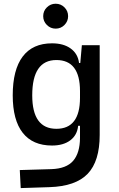

<svg xmlns="http://www.w3.org/2000/svg" viewBox="-20 -755 626 1009"><path d="M88.9 233.4 84 138.7 250 133.8Q328.6 131.3 364.3 90.3Q399.9 49.3 400.4 -30.3V-93.8H390.6Q385.7 -44.9 349.4 -17.6Q313 9.8 253.4 9.8Q151.9 9.8 99.4 -57.1Q46.9 -124 46.9 -253.9Q46.9 -388.7 99.4 -458Q151.9 -527.3 253.4 -527.3Q314 -527.3 351.6 -500Q389.2 -472.7 395.5 -423.8H401.9L410.2 -517.6H503.9V-45.9Q503.9 92.3 440.9 158.2Q377.9 224.1 240.2 228.5ZM400.4 -276.4Q400.4 -439.5 276.4 -439.5Q149.4 -439.5 149.4 -253.9Q149.4 -78.1 276.4 -78.1Q400.4 -78.1 400.4 -241.2ZM272.5 -604.5Q245.6 -604.5 226.3 -623.8Q207 -643.1 207 -669.9Q207 -697.3 226.3 -716.3Q245.6 -735.4 272.5 -735.4Q299.8 -735.4 318.8 -716.3Q337.9 -697.3 337.9 -669.9Q337.9 -643.1 318.8 -623.8Q299.8 -604.5 272.5 -604.5Z"/></svg>

Font: Cascadia Mono PL
Style: Regular
Weight: 400
Monospace: yes
Designer: Aaron Bell
Foundry: Saja Typeworks
Version: Version 2404.023; ttfautohint (v1.8.4)